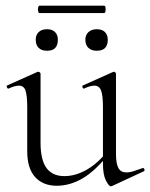

<svg xmlns="http://www.w3.org/2000/svg" viewBox="-20 -648 530 677"><path d="M180 7Q132 7 104 -23.5Q76 -54 76 -115V-270Q76 -311 70 -328.5Q64 -346 47 -346Q32 -346 11 -336Q7 -334 4.5 -340Q2 -346 6 -347L111 -394Q113 -395 115 -395Q117 -395 120 -393Q123 -391 123 -388V-145Q123 -84 144 -55.5Q165 -27 207 -27Q248 -27 289 -51.5Q330 -76 361 -119L366 -108Q317 -46 272 -19.5Q227 7 180 7ZM389 -388V-105Q389 -71 397.5 -55.5Q406 -40 426 -40Q437 -40 450 -44Q463 -48 482 -55Q487 -57 489 -51.5Q491 -46 487 -44L375 8Q373 9 371 9Q364 9 353.5 -11.5Q343 -32 343 -71V-270Q343 -311 336.5 -328.5Q330 -346 313 -346Q298 -346 277 -336Q273 -334 271 -340Q269 -346 273 -347L378 -394Q380 -395 381 -395Q383 -395 386 -393Q389 -391 389 -388ZM146 -469Q127 -469 116.5 -479Q106 -489 106 -508Q106 -525 116.5 -535Q127 -545 146 -545Q164 -545 174 -535Q184 -525 184 -508Q184 -469 146 -469ZM321 -469Q303 -469 292 -479Q281 -489 281 -508Q281 -525 292 -535Q303 -545 321 -545Q340 -545 350 -535Q360 -525 360 -508Q360 -469 321 -469ZM119 -602Q116 -602 114.5 -608.5Q113 -615 114.5 -621.5Q116 -628 119 -628H347Q351 -628 352 -621.5Q353 -615 352 -608.5Q351 -602 347 -602Z"/></svg>

Font: Cormorant Infant Light
Style: Regular
Weight: 300
Designer: Christian Thalmann (Catharsis Fonts)
Foundry: Catharsis Fonts
Version: Version 4.001